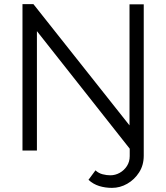

<svg xmlns="http://www.w3.org/2000/svg" viewBox="-20 -730 806 931"><path d="M159 -579V0H89V-710H142L608 -122V-709H677V25Q677 71 654.5 106Q632 141 597 161Q562 181 523 181Q490 181 461 172Q432 163 409 142L443 96Q458 110 477.5 115Q497 120 515 120Q539 120 560.5 108Q582 96 595.5 75Q609 54 609 27V-9Z"/></svg>

Font: Raleway
Style: Regular
Weight: 400
Designer: Matt McInerney, Pablo Impallari, Rodrigo Fuenzalida
Foundry: Matt McInerney, Pablo Impallari, Rodrigo Fuenzalida
Version: Version 4.101;RELEASE